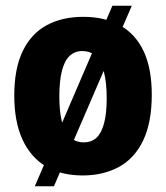

<svg xmlns="http://www.w3.org/2000/svg" viewBox="-20 -601 582 673"><path d="M102 52 374 -581H442L169 52ZM270 14Q194 14 140.5 -18Q87 -50 58.5 -112.5Q30 -175 30 -266Q30 -360 59.5 -421.5Q89 -483 143.5 -512.5Q198 -542 272 -542Q347 -542 401 -512Q455 -482 483.5 -421.5Q512 -361 512 -269Q512 -172 482 -109Q452 -46 397 -16Q342 14 270 14ZM273 -102Q301 -102 318.5 -118.5Q336 -135 345 -169.5Q354 -204 354 -256Q354 -311 344.5 -348Q335 -385 316.5 -403.5Q298 -422 268 -422Q242 -422 224 -405Q206 -388 197 -352.5Q188 -317 188 -263Q188 -180 210 -141Q232 -102 273 -102Z"/></svg>

Font: Bricolage Grotesque 96pt ExtraBold SemiCondensed ExtraBold
Style: Regular
Weight: 800
Width: 4
Version: Version 1.001;gftools[0.9.33.dev8+g029e19f]